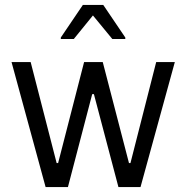

<svg xmlns="http://www.w3.org/2000/svg" viewBox="-20 -763 760 783"><path d="M27 0ZM463 0 363 -379H356L257 0H166L27 -510H105L211 -98H217L323 -510H399L506 -98H512L617 -510H693L553 0ZM228 -604V-610L318 -743H401L491 -610V-604H438L359 -700L281 -604Z"/></svg>

Font: Assailand
Style: Regular
Weight: 400
Designer: Hector Gatti with collaboration of the Omnibus-Type team
Foundry: Omnibus-Type
Version: Version 0.072;October 19, 2019;FontCreator 12.0.0.2547 64-bi